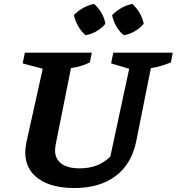

<svg xmlns="http://www.w3.org/2000/svg" viewBox="-20 -934 889 966"><path d="M355 12Q238 12 172.5 -35.5Q107 -83 107 -168Q107 -178 108.5 -189Q110 -200 112 -214L195 -588L94 -615L105 -669H442L432 -620Q412 -610 389.5 -603Q367 -596 337 -591L260 -206Q259 -197 258 -190.5Q257 -184 257 -178Q257 -134 289 -110.5Q321 -87 381 -87Q428 -87 466 -101.5Q504 -116 535 -146L630 -588L539 -615L550 -669H849L840 -620Q818 -611 793.5 -603.5Q769 -596 739 -591L666 -226Q643 -110 562.5 -49Q482 12 355 12ZM454 -914Q476 -894 491 -868Q506 -842 510 -814Q492 -792 465 -776.5Q438 -761 410 -757Q389 -775 373.5 -802Q358 -829 352 -858Q372 -879 398.5 -894Q425 -909 454 -914ZM646 -914Q668 -894 683 -868Q698 -842 703 -814Q684 -792 657.5 -776.5Q631 -761 603 -757Q581 -774 565.5 -801Q550 -828 544 -858Q565 -879 591 -894Q617 -909 646 -914Z"/></svg>

Font: Piazzolla Thin ExtraBold
Style: Italic
Weight: 800
Italic angle: -11.3°
Version: Version 2.005